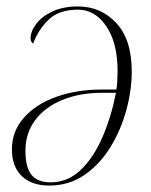

<svg xmlns="http://www.w3.org/2000/svg" viewBox="-20 -566 468 596"><path d="M222 -546Q293 -546 341 -494.5Q389 -443 389 -344Q389 -287 372.5 -225.5Q356 -164 323.5 -110.5Q291 -57 243 -23.5Q195 10 133 10Q78 10 47.5 -19.5Q17 -49 17 -102Q17 -159 54.5 -201Q92 -243 155 -265.5Q218 -288 295 -288H341Q343 -295 344 -314Q345 -333 345 -345Q345 -433 310 -484.5Q275 -536 222 -536Q163 -536 131 -505Q99 -474 83 -431Q75 -435 75 -447Q75 -469 92.5 -492Q110 -515 143 -530.5Q176 -546 222 -546ZM298 -278Q228 -278 174 -256Q120 -234 89.5 -193.5Q59 -153 59 -98Q59 -46 78 -23Q97 0 137 0Q190 0 230 -38Q270 -76 297.5 -139Q325 -202 340 -278Z"/></svg>

Font: Noto Serif Display ExtraLight
Style: Italic
Weight: 200
Italic angle: -12°
Designer: Monotype Design Team
Foundry: Monotype Imaging Inc.
Version: Version 2.009